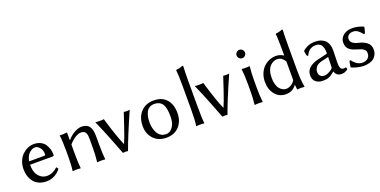

<svg xmlns="http://www.w3.org/2000/svg" viewBox="-17 -1438 4334 2187"><g transform="rotate(-20 2150.0 -344.0)"><path d="M170.9 -272.9H355Q369.1 -272.9 369.1 -287.1Q369.1 -339.4 342.5 -369.6Q315.9 -399.9 285.2 -399.9Q276.9 -399.9 265.9 -397Q254.9 -394 240 -385Q225.1 -376 211.9 -362.8Q198.7 -349.6 187.3 -325.9Q175.8 -302.2 170.9 -272.9ZM438 -104 456.1 -79.1Q426.3 -38.6 381.3 -14.4Q336.4 9.8 282.2 9.8Q232.4 9.8 193.4 -7.3Q154.3 -24.4 129.9 -54.7Q105.5 -85 92.8 -124Q80.1 -163.1 80.1 -209Q80.1 -261.7 98.6 -306.6Q117.2 -351.6 147 -379.9Q176.8 -408.2 212.9 -424.1Q249 -439.9 285.2 -439.9Q332 -439.9 367.2 -422.4Q402.3 -404.8 421.4 -376Q440.4 -347.2 449.2 -315.4Q458 -283.7 458 -250Q458 -232.9 439.9 -232.9H168Q168 -161.6 189.9 -121.1Q208 -88.4 238.5 -67.6Q269 -46.9 310.1 -46.9Q346.7 -46.9 381.3 -63.7Q416 -80.6 438 -104Z M833 -379.9Q804.7 -379.9 765.1 -355.2Q725.6 -330.6 689 -287.1V-180.2Q689 -57.1 696.8 0L694.8 2.9Q676.8 0 647.9 0Q619.1 0 601.1 2.9L599.1 0Q608.9 -67.9 608.9 -180.2V-233.9Q608.9 -366.7 599.1 -428.2L601.1 -431.2Q646.5 -427.2 683.1 -435.1Q689 -435.1 689 -424.8V-342.8L690.9 -339.8Q734.4 -391.1 782 -415.5Q829.6 -439.9 863.8 -439.9Q929.2 -439.9 957.5 -401.4Q985.8 -362.8 985.8 -282.2V-180.2Q985.8 -60.5 994.1 0L992.2 2.9Q973.6 0 944.8 0Q916 0 897.9 2.9L896 0Q905.8 -77.6 905.8 -180.2V-277.8Q905.8 -336.9 889.2 -358.4Q872.6 -379.9 833 -379.9Z M1208.5 2.9Q1198.2 -23.4 1167.7 -102.1Q1137.2 -180.7 1122.1 -219Q1106.9 -257.3 1081.1 -319.3Q1055.2 -381.3 1031.7 -433.1Q1047.9 -430.2 1084.5 -430.2Q1121.6 -430.2 1134.8 -433.1Q1140.1 -415 1155.3 -366.2Q1170.4 -317.4 1178.2 -293Q1186 -268.6 1199.5 -229Q1212.9 -189.5 1225.8 -156Q1238.8 -122.6 1252.9 -89.8H1254.9Q1281.7 -147.5 1325.2 -279.3Q1368.7 -411.1 1376.5 -433.1Q1385.3 -430.2 1410.6 -430.2Q1439.9 -430.2 1448.7 -433.1Q1324.2 -151.4 1269.5 2.9Q1260.7 0 1239.7 0Q1218.3 0 1208.5 2.9Z M1523.4 -205.1Q1523.4 -311.5 1582.3 -375.7Q1641.1 -439.9 1739.3 -439.9Q1838.9 -439.9 1893.1 -378.9Q1947.3 -317.9 1947.3 -213.9Q1947.3 -114.3 1890.1 -52.2Q1833 9.8 1735.4 9.8Q1638.2 9.8 1580.8 -51.3Q1523.4 -112.3 1523.4 -205.1ZM1732.4 -399.9Q1698.7 -399.9 1674.1 -384.8Q1649.4 -369.6 1636.2 -343.3Q1623 -316.9 1617.2 -287.1Q1611.3 -257.3 1611.3 -222.2Q1611.3 -196.8 1614.7 -172.4Q1618.2 -147.9 1627.7 -121.3Q1637.2 -94.7 1651.6 -75Q1666 -55.2 1689.9 -42.5Q1713.9 -29.8 1744.1 -29.8Q1793.9 -29.8 1826.7 -76.9Q1859.4 -124 1859.4 -195.8Q1859.4 -234.9 1856.4 -263.9Q1853.5 -293 1845.2 -319.6Q1836.9 -346.2 1823 -363Q1809.1 -379.9 1786.4 -389.9Q1763.7 -399.9 1732.4 -399.9Z M2107.4 -201.2V-481Q2107.4 -621.1 2100.1 -674.8L2102.1 -678.2Q2120.1 -679.7 2135.3 -683.1Q2150.4 -686.5 2157.7 -689Q2165 -691.4 2182.1 -698.2Q2191.4 -698.2 2191.4 -688Q2187.5 -625 2187.5 -499V-200.2Q2187.5 -57.1 2195.3 0L2193.4 2.9Q2174.8 0 2146.5 0Q2117.2 0 2099.1 2.9L2097.2 0Q2107.4 -71.3 2107.4 -201.2Z M2414.1 2.9Q2403.8 -23.4 2373.3 -102.1Q2342.8 -180.7 2327.6 -219Q2312.5 -257.3 2286.6 -319.3Q2260.7 -381.3 2237.3 -433.1Q2253.4 -430.2 2290 -430.2Q2327.1 -430.2 2340.3 -433.1Q2345.7 -415 2360.8 -366.2Q2376 -317.4 2383.8 -293Q2391.6 -268.6 2405 -229Q2418.5 -189.5 2431.4 -156Q2444.3 -122.6 2458.5 -89.8H2460.4Q2487.3 -147.5 2530.8 -279.3Q2574.2 -411.1 2582 -433.1Q2590.8 -430.2 2616.2 -430.2Q2645.5 -430.2 2654.3 -433.1Q2529.8 -151.4 2475.1 2.9Q2466.3 0 2445.3 0Q2423.8 0 2414.1 2.9Z M2819.3 -561.5Q2803.7 -577.1 2803.7 -597.2Q2803.7 -617.2 2819.3 -632.6Q2835 -647.9 2855 -647.9Q2875 -647.9 2890.4 -632.6Q2905.8 -617.2 2905.8 -597.2Q2905.8 -577.1 2890.4 -561.5Q2875 -545.9 2855 -545.9Q2835 -545.9 2819.3 -561.5ZM2814 -180.2V-250Q2814 -356.4 2804.7 -430.2L2806.6 -433.1Q2825.2 -430.2 2854 -430.2Q2882.8 -430.2 2900.9 -433.1L2902.8 -430.2Q2894 -356.9 2894 -250V-180.2Q2894 -73.2 2902.8 0L2900.9 2.9Q2882.8 0 2854 0Q2824.7 0 2806.6 2.9L2804.7 0Q2814 -73.7 2814 -180.2Z M3217.8 -399.9Q3197.3 -399.9 3176.5 -390.4Q3155.8 -380.9 3136 -361.1Q3116.2 -341.3 3104 -304.9Q3091.8 -268.6 3091.8 -221.2Q3091.8 -176.3 3102.1 -141.6Q3112.3 -106.9 3129.4 -86.9Q3146.5 -66.9 3166 -56.9Q3185.5 -46.9 3207 -46.9Q3237.8 -46.9 3266.8 -64.9Q3295.9 -83 3314 -113.8V-340.8Q3294.9 -371.1 3273.2 -385.5Q3251.5 -399.9 3217.8 -399.9ZM3220.7 -439.9Q3271.5 -439.9 3314 -411.1V-481Q3314 -621.1 3306.6 -674.8L3308.6 -678.2Q3326.7 -679.7 3341.8 -683.1Q3356.9 -686.5 3364.3 -689Q3371.6 -691.4 3388.7 -698.2Q3397.9 -698.2 3397.9 -688Q3394 -626 3394 -499V-191.9Q3394 -85.9 3409.7 0L3407.7 2.9Q3388.2 0 3362.8 0Q3348.1 0 3328.6 2.9Q3319.8 2.9 3319.8 0L3314 -58.1Q3267.6 9.8 3183.6 9.8Q3103.5 9.8 3053.7 -50.5Q3003.9 -110.8 3003.9 -204.1Q3003.9 -255.9 3021.5 -300.5Q3039.1 -345.2 3068.8 -375.5Q3098.6 -405.8 3138.2 -422.9Q3177.7 -439.9 3220.7 -439.9Z M3778.3 -225.1 3693.4 -205.1Q3645 -193.8 3623.3 -166.7Q3601.6 -139.6 3601.6 -105Q3601.6 -77.1 3618.7 -58.6Q3635.7 -40 3668.5 -40Q3708 -40 3761.2 -80.1Q3775.4 -90.8 3775.4 -106ZM3778.3 -47.9H3774.4Q3733.9 -13.7 3705.6 -2Q3677.2 9.8 3632.3 9.8Q3579.6 9.8 3546.4 -17.6Q3513.2 -44.9 3513.2 -98.1Q3513.2 -150.4 3552.7 -186Q3592.3 -221.7 3661.1 -237.8L3772.5 -264.2Q3779.3 -266.6 3779.3 -275.9Q3779.3 -308.1 3772.9 -331.8Q3766.6 -355.5 3757.6 -368.4Q3748.5 -381.3 3735.1 -388.7Q3721.7 -396 3711.2 -397.9Q3700.7 -399.9 3687.5 -399.9Q3662.6 -399.9 3641.6 -391.6Q3620.6 -383.3 3606.9 -370.1Q3593.3 -356.9 3584.7 -343.8Q3576.2 -330.6 3571.3 -316.9L3558.1 -317.9Q3547.4 -336.9 3543.5 -381.8Q3564 -404.3 3603 -422.1Q3642.1 -439.9 3693.4 -439.9Q3718.3 -439.9 3740 -436Q3761.7 -432.1 3784.2 -421.1Q3806.6 -410.2 3822.5 -392.6Q3838.4 -375 3848.4 -345.5Q3858.4 -315.9 3858.4 -276.9Q3858.4 -273.4 3856.4 -208Q3854.5 -142.6 3854.5 -126Q3854.5 -108.9 3855.5 -97.9Q3856.4 -86.9 3860.6 -71.8Q3864.7 -56.6 3875 -48.8Q3885.3 -41 3901.4 -41Q3915 -41 3929.2 -45.9L3936.5 -21Q3906.7 9.8 3856.4 9.8Q3827.6 9.8 3807.1 -4.9Q3786.6 -19.5 3778.3 -47.9Z M3991.2 -101.1 4006.3 -102.1Q4028.8 -70.3 4059.8 -50Q4090.8 -29.8 4124.5 -29.8Q4165.5 -29.8 4190.9 -51.8Q4216.3 -73.7 4216.3 -112.8Q4216.3 -146 4191.7 -162.8Q4167 -179.7 4115.2 -193.8Q4088.9 -201.2 4070.6 -209.2Q4052.2 -217.3 4033.4 -231.2Q4014.6 -245.1 4004.9 -266.6Q3995.1 -288.1 3995.1 -316.9Q3995.1 -356.4 4017.8 -385.3Q4040.5 -414.1 4074.2 -427Q4107.9 -439.9 4146.5 -439.9Q4182.1 -439.9 4220 -430.7Q4257.8 -421.4 4281.2 -409.2L4283.2 -405.8Q4276.9 -372.6 4263.2 -332L4249.5 -331.1Q4237.3 -345.7 4229.7 -353.8Q4222.2 -361.8 4207.8 -374.8Q4193.4 -387.7 4176.8 -393.8Q4160.2 -399.9 4142.1 -399.9Q4108.9 -399.9 4087.6 -382.8Q4066.4 -365.7 4066.4 -335.9Q4066.4 -279.3 4159.2 -257.8Q4188.5 -251 4210.7 -241.5Q4232.9 -231.9 4253.2 -217Q4273.4 -202.1 4284.4 -179.2Q4295.4 -156.2 4295.4 -127Q4295.4 -108.9 4291.3 -91.6Q4287.1 -74.2 4275.4 -55.2Q4263.7 -36.1 4245.4 -22.2Q4227.1 -8.3 4196 0.7Q4165 9.8 4125.5 9.8Q4095.7 9.8 4053 0Q4010.3 -9.8 3978.5 -24.9Q3982.9 -67.9 3991.2 -101.1Z"/></g></svg>

Font: Linear Smooth
Style: Regular
Weight: 400
Designer: Philipp H. Poll, Flanker
Foundry: Philipp H. Poll, reworked by Flanker
Version: Version 1.061 | FøM Fix